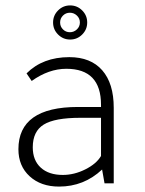

<svg xmlns="http://www.w3.org/2000/svg" viewBox="-20 -677 535 709"><path d="M400 0H366L357 -51Q290 12 198 12Q131 12 89.5 -26Q48 -64 48 -126Q48 -282 268 -282H353V-290Q353 -423 225 -423Q160 -423 97 -378L78 -406Q138 -466 236 -466Q315 -466 357.5 -417.5Q400 -369 400 -279ZM353 -242H276Q182 -242 141.5 -217Q101 -192 101 -133Q101 -85 130.5 -58Q160 -31 212 -31Q254 -31 295 -51.5Q336 -72 353 -101ZM176 -594Q176 -620 194.5 -638.5Q213 -657 239 -657Q265 -657 283.5 -638.5Q302 -620 302 -594Q302 -568 283.5 -549.5Q265 -531 239 -531Q213 -531 194.5 -549.5Q176 -568 176 -594ZM202 -594Q202 -579 212.5 -568.5Q223 -558 238 -558Q253 -558 264 -568.5Q275 -579 275 -594Q275 -609 264 -619.5Q253 -630 238 -630Q223 -630 212.5 -619.5Q202 -609 202 -594Z"/></svg>

Font: Tajawal Light
Style: Regular
Weight: 300
Designer: Boutros Fonts
Foundry: Created by Boutros International 2017
Version: Version 1.700